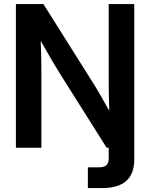

<svg xmlns="http://www.w3.org/2000/svg" viewBox="-20 -748 760 972"><path d="M424.8 204.1V99.1H480Q507.3 99.1 518.8 88.1Q530.3 77.1 530.3 53.2V0H520L289.6 -365.2Q273.9 -389.6 246.6 -435.8Q219.2 -481.9 186 -541Q188.5 -480.5 189 -435.1Q189.5 -389.6 189.5 -365.7V0H60.5V-727.5H199.7L455.1 -321.8Q468.3 -301.3 489.7 -263.7Q511.2 -226.1 533.2 -187Q531.7 -228 531 -268.8Q530.3 -309.6 530.3 -331.1V-727.5H659.7V59.6Q659.7 204.1 497.1 204.1Z"/></svg>

Font: Inter Display SemiBold
Style: Regular
Weight: 600
Designer: Rasmus Andersson
Foundry: rsms
Version: Version 4.001;git-9221beed3